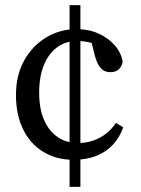

<svg xmlns="http://www.w3.org/2000/svg" viewBox="-20 -682 546 745"><path d="M292 43H250V-662H292ZM280 -523Q236 -523 202.5 -499Q169 -475 150.5 -430Q132 -385 132 -322Q132 -260 151 -216.5Q170 -173 204 -150Q238 -127 282 -127Q314 -127 341.5 -136.5Q369 -146 391.5 -163.5Q414 -181 430 -205L458 -188Q445 -150 419 -121.5Q393 -93 354.5 -77.5Q316 -62 265 -62Q198 -62 147.5 -93Q97 -124 69.5 -180.5Q42 -237 42 -313Q42 -391 74.5 -448.5Q107 -506 160.5 -537.5Q214 -569 276 -569Q324 -569 362 -552Q400 -535 425 -506.5Q450 -478 456 -442Q452 -423 440.5 -412.5Q429 -402 408 -402Q392 -402 380.5 -409.5Q369 -417 360.5 -433Q352 -449 346 -474L330 -539L379 -499Q362 -507 345 -512.5Q328 -518 312 -520.5Q296 -523 280 -523Z"/></svg>

Font: Source Serif 4 18pt
Style: Regular
Weight: 400
Designer: Frank Grießhammer
Foundry: Adobe Systems Incorporated
Version: Version 4.004;hotconv 1.0.116;makeotfexe 2.5.65601